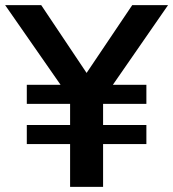

<svg xmlns="http://www.w3.org/2000/svg" viewBox="-36 -725 672 745"><path d="M236 0V-166H68V-240H236V-322H68V-396H199L-16 -705H124L300 -442L477 -705H616L402 -396H532V-322H364V-240H532V-166H364V0Z"/></svg>

Font: MulishBold
Style: Bold
Weight: 700
Designer: Vernon Adams
Foundry: Vernon Adams
Version: Version 3.602; ttfautohint (v1.8.3)